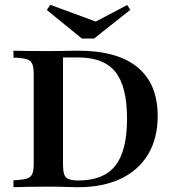

<svg xmlns="http://www.w3.org/2000/svg" viewBox="-20 -783 724 803"><path d="M36.3 0V-29Q73.4 -30.6 91.1 -35.9Q108.9 -41.1 114.9 -55.6Q121 -70.2 121 -98.4V-472.6Q121 -501.6 114.9 -515.7Q108.9 -529.8 91.1 -535.5Q73.4 -541.1 36.3 -541.9V-571Q60.5 -570.2 96 -569.8Q131.5 -569.4 181.5 -569.4Q204.8 -569.4 228.2 -569.8Q251.6 -570.2 272.6 -570.6Q293.5 -571 307.3 -571Q471 -571 555.2 -501.6Q639.5 -432.3 639.5 -297.6Q639.5 -204.8 599.6 -137.9Q559.7 -71 485.1 -35.5Q410.5 0 304.8 0Q284.7 0 254.8 -1.2Q225 -2.4 182.3 -2.4Q135.5 -2.4 96.8 -1.6Q58.1 -0.8 36.3 0ZM308.1 -28.2Q413.7 -28.2 462.5 -90.3Q511.3 -152.4 511.3 -286.3Q511.3 -421 462.9 -481.9Q414.5 -542.7 307.3 -542.7H243.5V-96.8Q243.5 -68.5 248.4 -54Q253.2 -39.5 267.3 -33.9Q281.5 -28.2 308.1 -28.2ZM512.1 -762.1 525 -741.9 373.4 -621.8H322.6L175.8 -741.1L190.3 -762.9L404.8 -683.9L360.5 -682.3Z"/></svg>

Font: Playfair
Style: Bold
Weight: 700
Designer: Claus Eggers Sørensen
Foundry: Claus Eggers Sørensen
Version: Version 2.001;gftools[0.9.30]